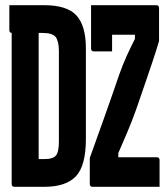

<svg xmlns="http://www.w3.org/2000/svg" viewBox="-20 -720 640 740"><path d="M150 -700Q239 -700 275 -660Q311 -620 311 -534V-184Q311 -81 272.5 -40.5Q234 0 151 0H36Q25 0 25 -11V-593Q16 -594 16 -604V-700ZM595 0H337Q326 0 326 -11V-111Q350 -178 379.5 -260.5Q409 -343 439 -431Q453 -471 469 -506Q485 -541 500 -570V-586H412V-522H342Q331 -522 331 -533V-700H582Q593 -700 593 -689V-562Q581 -521 567.5 -481.5Q554 -442 539 -397.5Q524 -353 504 -296Q486 -246 468.5 -205.5Q451 -165 436 -130V-114H584Q595 -114 595 -103ZM129 -107H154Q184 -107 195.5 -120.5Q207 -134 207 -175V-523Q207 -559 195 -577Q182 -593 145 -593H129Z"/></svg>

Font: Recursive Mn Lnr St SmB
Style: Regular
Weight: 600
Monospace: yes
Version: Version 1.079;hotconv 1.0.112;makeotfexe 2.5.65598; ttfautoh